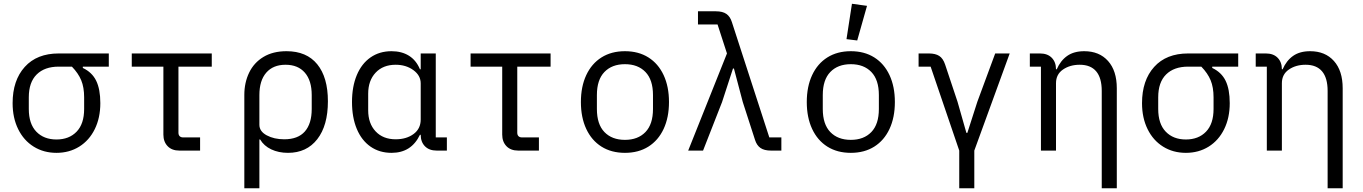

<svg xmlns="http://www.w3.org/2000/svg" viewBox="-20 -800 7240 1020"><path d="M420 -446V-439Q469 -416 491 -371Q513 -326 513 -252Q513 -174 483.5 -114Q454 -54 401 -21Q348 12 280 12Q212 12 159 -21Q106 -54 76.5 -114Q47 -174 47 -252Q47 -373 111.5 -444.5Q176 -516 292 -516H558V-446ZM292 -446Q217 -446 175 -404.5Q133 -363 133 -283V-221Q133 -142 173 -100.5Q213 -59 280 -59Q347 -59 387 -100.5Q427 -142 427 -221V-283Q427 -336 411.5 -373.5Q396 -411 362 -446Z M933 0Q893 0 870.5 -23.5Q848 -47 848 -85V-446H680V-516H1105V-446H928V-95Q928 -83 934.5 -76.5Q941 -70 953 -70H1043V0Z M1278 -296Q1278 -361 1303.5 -414Q1329 -467 1379.5 -497.5Q1430 -528 1502 -528Q1609 -528 1665.5 -458.5Q1722 -389 1722 -262Q1722 -133 1665.5 -60.5Q1609 12 1510 12Q1460 12 1421 -6.5Q1382 -25 1362 -59H1358V200H1278ZM1636 -221V-295Q1636 -372 1599.5 -414Q1563 -456 1497 -456Q1431 -456 1394.5 -414Q1358 -372 1358 -295V-137Q1358 -102 1397 -81Q1436 -60 1490 -60Q1563 -60 1599.5 -101.5Q1636 -143 1636 -221Z M2354 0H2300Q2260 0 2237.5 -23Q2215 -46 2215 -84H2211Q2188 -36 2150.5 -12Q2113 12 2060 12Q1996 12 1948.5 -21Q1901 -54 1875.5 -115Q1850 -176 1850 -258Q1850 -340 1875.5 -401Q1901 -462 1948.5 -495Q1996 -528 2060 -528Q2114 -528 2152.5 -504Q2191 -480 2211 -432H2215V-516H2295V-70H2354ZM2215 -165V-357Q2215 -399 2176 -427.5Q2137 -456 2082 -456Q2015 -456 1975.5 -414Q1936 -372 1936 -302V-214Q1936 -144 1975.5 -102Q2015 -60 2082 -60Q2139 -60 2177 -88Q2215 -116 2215 -165Z M2733 0Q2693 0 2670.5 -23.5Q2648 -47 2648 -85V-446H2480V-516H2905V-446H2728V-95Q2728 -83 2734.5 -76.5Q2741 -70 2753 -70H2843V0Z M3066 -258Q3066 -340 3094.5 -401Q3123 -462 3175.5 -495Q3228 -528 3300 -528Q3372 -528 3424.5 -495Q3477 -462 3505.5 -401Q3534 -340 3534 -258Q3534 -176 3505.5 -115Q3477 -54 3424.5 -21Q3372 12 3300 12Q3228 12 3175.5 -21Q3123 -54 3094.5 -115Q3066 -176 3066 -258ZM3449 -221V-295Q3449 -376 3409 -417.5Q3369 -459 3300 -459Q3231 -459 3191 -417.5Q3151 -376 3151 -295V-221Q3151 -140 3191 -98.5Q3231 -57 3300 -57Q3369 -57 3409 -98.5Q3449 -140 3449 -221Z M3792 -670H3688V-740H3783Q3819 -740 3839 -726Q3859 -712 3868 -683L4067 -70H4131V0H4076Q4040 0 4020 -14Q4000 -28 3991 -57L3926 -258L3879 -436H3874L3816 -258L3715 0H3636L3842 -516Z M4266 -258Q4266 -340 4294.5 -401Q4323 -462 4375.5 -495Q4428 -528 4500 -528Q4572 -528 4624.5 -495Q4677 -462 4705.5 -401Q4734 -340 4734 -258Q4734 -176 4705.5 -115Q4677 -54 4624.5 -21Q4572 12 4500 12Q4428 12 4375.5 -21Q4323 -54 4294.5 -115Q4266 -176 4266 -258ZM4649 -221V-295Q4649 -376 4609 -417.5Q4569 -459 4500 -459Q4431 -459 4391 -417.5Q4351 -376 4351 -295V-221Q4351 -140 4391 -98.5Q4431 -57 4500 -57Q4569 -57 4609 -98.5Q4649 -140 4649 -221ZM4477 -592 4506 -780 4586 -769 4534 -585Z M5076 0 4924 -446H4860V-516H4915Q4949 -516 4969.5 -503Q4990 -490 5001 -457L5067 -259L5114 -94H5119L5172 -259L5267 -516H5344L5156 0V200H5076Z M5510 0V-446H5451V-516H5505Q5545 -516 5567.5 -493Q5590 -470 5590 -432H5594Q5614 -478 5649.5 -503Q5685 -528 5740 -528Q5820 -528 5866.5 -476Q5913 -424 5913 -331V200H5833V-317Q5833 -386 5803.5 -421Q5774 -456 5716 -456Q5664 -456 5627 -430.5Q5590 -405 5590 -358V0Z M6420 -446V-439Q6469 -416 6491 -371Q6513 -326 6513 -252Q6513 -174 6483.5 -114Q6454 -54 6401 -21Q6348 12 6280 12Q6212 12 6159 -21Q6106 -54 6076.5 -114Q6047 -174 6047 -252Q6047 -373 6111.5 -444.5Q6176 -516 6292 -516H6558V-446ZM6292 -446Q6217 -446 6175 -404.5Q6133 -363 6133 -283V-221Q6133 -142 6173 -100.5Q6213 -59 6280 -59Q6347 -59 6387 -100.5Q6427 -142 6427 -221V-283Q6427 -336 6411.5 -373.5Q6396 -411 6362 -446Z M6710 0V-446H6651V-516H6705Q6745 -516 6767.5 -493Q6790 -470 6790 -432H6794Q6814 -478 6849.5 -503Q6885 -528 6940 -528Q7020 -528 7066.5 -476Q7113 -424 7113 -331V200H7033V-317Q7033 -386 7003.5 -421Q6974 -456 6916 -456Q6864 -456 6827 -430.5Q6790 -405 6790 -358V0Z"/></svg>

Font: iA Writer Duo V
Style: Regular
Weight: 400
Designer: Mike Abbink, Paul van der Laan, Pieter van Rosmalen, Oliver Reichenstein
Foundry: Information Architects Inc.
Version: Version 2.000